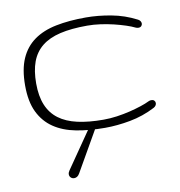

<svg xmlns="http://www.w3.org/2000/svg" viewBox="-66 -446 625 666"><g transform="rotate(-10 246.0 -113.0)"><path d="M278.8 -355Q222.7 -355 183.1 -345.7Q143.6 -336.4 118.4 -316.2Q93.3 -295.9 81.5 -264.2Q69.8 -232.4 69.8 -188Q69.8 -143.1 82.8 -111.8Q95.7 -80.6 121.8 -61Q147.9 -41.5 187 -32.7Q226.1 -23.9 278.3 -23.9Q301.8 -23.9 325.9 -27.3Q350.1 -30.8 372.1 -36.1Q394 -41.5 412.6 -47.6Q431.2 -53.7 442.9 -59.6Q447.8 -62 453.1 -62Q459.5 -62 463.1 -58.3Q466.8 -54.7 466.8 -49.3Q466.8 -45.4 464.4 -41.3Q461.9 -37.1 456.5 -34.2Q414.1 -12.2 367.9 -3.7Q321.8 4.9 278.8 4.9Q223.1 4.9 177.5 -3.9Q131.8 -12.7 99.4 -34.7Q66.9 -56.6 48.8 -93.8Q30.8 -130.9 30.8 -188Q30.8 -244.6 47.4 -282.2Q64 -319.8 95.7 -342.5Q127.4 -365.2 173.6 -374.5Q219.7 -383.8 278.8 -383.8Q321.8 -383.8 367.9 -375.2Q414.1 -366.7 456.5 -344.7Q461.9 -341.8 464.4 -337.6Q466.8 -333.5 466.8 -329.6Q466.8 -324.2 463.1 -320.6Q459.5 -316.9 453.1 -316.9Q447.8 -316.9 442.9 -319.3Q431.2 -325.2 412.6 -331.3Q394 -337.4 372.1 -342.8Q350.1 -348.1 325.9 -351.6Q301.8 -355 278.3 -355ZM223.6 -4.9Q230 -14.2 236.3 -14.2Q240.2 -14.2 242.7 -11Q245.1 -7.8 245.1 -3.4Q245.1 0.5 243.2 3.9L162.1 145.5Q158.2 152.3 153.3 155.3Q148.4 158.2 143.1 158.2Q136.2 158.2 131.3 153.6Q126.5 148.9 126.5 142.1Q126.5 135.7 131.3 128.9Z"/></g></svg>

Font: Gruppo
Style: Regular
Weight: 400
Foundry: Vernon Adams
Version: Version 1.000